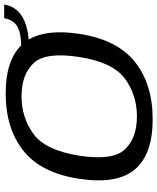

<svg xmlns="http://www.w3.org/2000/svg" viewBox="62 -790 733 896"><g transform="rotate(-90 428.0 -341.5)"><path d="M320 5Q483.5 5 587.5 -77.8Q691.5 -160.5 718.5 -337.5Q745 -514 674.8 -597.5Q604.5 -681 440.5 -681Q277 -681 173 -598.2Q69 -515.5 42 -337.5Q15.5 -161.5 85.8 -78.2Q156 5 320 5ZM333 -68.5Q232 -68.5 179 -125Q126 -181.5 150 -337.5Q174.5 -494.5 250.8 -550.8Q327 -607 427.5 -607Q528.5 -607 581.8 -550.8Q635 -494.5 610.5 -337.5Q586 -181 509.8 -124.8Q433.5 -68.5 333 -68.5ZM651 -608.5 644.5 -571.5Q707.5 -571.5 752 -584Q796.5 -596.5 822.5 -622.2Q848.5 -648 855.5 -688H791.5Q786 -658.5 770.8 -641.2Q755.5 -624 726.8 -616.2Q698 -608.5 651 -608.5Z"/></g></svg>

Font: Anybody SemiExpanded
Style: Italic
Weight: 400
Width: 6
Italic angle: -10°
Version: Version 1.113;gftools[0.9.25]